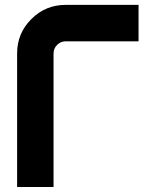

<svg xmlns="http://www.w3.org/2000/svg" viewBox="-20 -752 626 772"><path d="M48.8 -537.1Q48.8 -618.2 106 -675.3Q163.1 -732.4 244.1 -732.4H537.1V-585.9H244.1Q224.1 -585.9 209.7 -571.5Q195.3 -557.1 195.3 -537.1V0H48.8Z"/></svg>

Font: Audex
Style: Regular
Weight: 400
Designer: GGBotNet
Foundry: GGBotNet
Version: 1.00